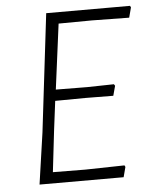

<svg xmlns="http://www.w3.org/2000/svg" viewBox="-49 -680 568 721"><g transform="rotate(-5 235.5 -319.5)"><path d="M395 -44 398 -38 388 0H71L99 -194L152 -639H468L471 -633L461 -595L321 -597L195 -596L163 -350L281 -349L382 -351L386 -345L376 -308L271 -309L157 -308L143 -197L125 -42L248 -41Z"/></g></svg>

Font: Alegreya Sans SC Light
Style: Italic
Weight: 300
Italic angle: -7°
Designer: Juan Pablo del Peral
Foundry: Huerta Tipografica
Version: Version 2.007